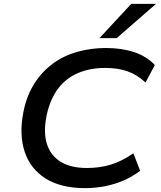

<svg xmlns="http://www.w3.org/2000/svg" viewBox="-20 -962 832 992"><path d="M420 10Q295 10 216 -39.5Q137 -89 107.5 -178Q78 -267 101 -384Q118 -468 157 -529.5Q196 -591 252 -632.5Q308 -674 378.5 -694Q449 -714 528 -714Q609 -714 673.5 -692.5Q738 -671 780 -626L732 -536Q687 -577 637.5 -594Q588 -611 523 -611Q446 -611 384 -585Q322 -559 280.5 -504.5Q239 -450 221 -366Q203 -279 222.5 -218Q242 -157 294.5 -125.5Q347 -94 429 -94Q495 -94 552.5 -111.5Q610 -129 669 -170L704 -80Q667 -51 622 -31Q577 -11 525.5 -0.5Q474 10 420 10ZM494 -765 658 -942H786L583 -765Z"/></svg>

Font: Nunito Sans 7pt SemiExpanded SemiBold
Style: Italic
Weight: 600
Width: 6
Italic angle: -9°
Designer: Vernon Adams
Foundry: Vernon Adams
Version: Version 3.101;gftools[0.9.27]